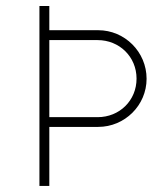

<svg xmlns="http://www.w3.org/2000/svg" viewBox="-20 -615 555 635"><path d="M304.7 -515.1H143.1V-595.2H110.4V0H143.1V-195.3H304.7C392.6 -195.3 464.8 -266.6 464.8 -354.5C464.8 -443.4 392.6 -515.1 304.7 -515.1ZM302.7 -227.5H143.1V-482.4H302.7C375 -482.4 431.6 -427.2 431.6 -355C431.6 -282.7 375.5 -227.5 302.7 -227.5Z"/></svg>

Font: Now ExtraLight
Style: Regular
Weight: 200
Designer: Alfredo Marco Pradil
Foundry: Alfredo Marco Pradil
Version: Version 1.200;hotconv 1.0.109;makeotfexe 2.5.65596